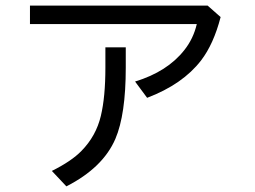

<svg xmlns="http://www.w3.org/2000/svg" viewBox="-20 -621 910 685"><path d="M86.9 -601.1H720.7L767.1 -560.1Q742.2 -463.9 697.3 -405.3Q631.8 -320.3 504.9 -272L461.9 -330.1Q577.1 -365.2 637.7 -442.4Q669.9 -482.9 682.1 -535.2H86.9ZM356 -452.1H428.7V-379.9Q428.7 -211.9 391.6 -125.5Q347.2 -22.5 216.8 43.9L165 -11.2Q234.9 -45.9 270.5 -82.5Q322.8 -135.7 339.8 -207.5Q356 -274.9 356 -379.9Z"/></svg>

Font: BIZ UDPGothic
Style: Regular
Weight: 400
Designer: TypeBank Co., Ltd.
Foundry: Morisawa Inc.
Version: Version 1.051